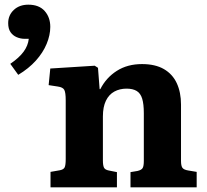

<svg xmlns="http://www.w3.org/2000/svg" viewBox="-20 -801 885 821"><path d="M196 0V-66L236 -73Q252 -76 256.5 -85.5Q261 -95 261 -121V-372Q261 -405 255 -416.5Q249 -428 227 -431L188 -437L195 -508L385 -520L399 -511L406 -420H409Q434 -469 479.5 -498Q525 -527 587 -527Q644 -527 681 -505.5Q718 -484 736 -445Q754 -406 754 -354V-113Q754 -92 760 -83.5Q766 -75 785 -72L821 -66V0H538V-65L568 -70Q585 -74 590 -82.5Q595 -91 595 -113V-317Q595 -356 588 -379Q581 -402 564.5 -412Q548 -422 521 -422Q492 -422 469 -409.5Q446 -397 433 -370.5Q420 -344 420 -303V-115Q420 -94 424.5 -84.5Q429 -75 445 -72L480 -65V0ZM58 -481 24 -528Q62 -554 81 -580Q100 -606 103 -635H86Q68 -635 51.5 -642Q35 -649 25 -663.5Q15 -678 15 -702Q15 -736 39 -758.5Q63 -781 101 -781Q147 -781 171 -754Q195 -727 195 -686Q195 -651 179.5 -613.5Q164 -576 133.5 -542Q103 -508 58 -481Z"/></svg>

Font: Literata 18pt
Style: Bold
Weight: 700
Designer: Latin by Veronika Burian and Jose Scaglione. Greek by Irene Vlachou. Cyrillic by Vera Evstafieva.
Foundry: TypeTogether
Version: Version 3.103;gftools[0.9.29]